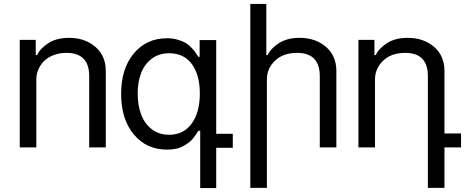

<svg xmlns="http://www.w3.org/2000/svg" viewBox="-20 -747 2356 973"><path d="M164.1 -345.2V0H80.1V-544.9H161.1V-467.8H168Q183.1 -501 224.6 -528.1Q266.1 -555.2 330.1 -555.2Q410.2 -555.2 463.1 -509.8Q516.1 -464.4 516.1 -387.2V0H432.1V-360.8Q432.1 -479 316.9 -479Q280.8 -479 251 -467.5Q221.2 -456.1 202.6 -437Q184.1 -418 174.1 -394.3Q164.1 -370.6 164.1 -345.2Z M836.9 -64Q910.6 -64 951.7 -121.1Q992.7 -178.2 992.7 -272.9Q992.7 -366.7 952.6 -421.9Q912.6 -477.1 836.9 -477.1Q785.6 -477.1 749 -449.5Q712.4 -421.9 695.1 -376.5Q677.7 -331.1 677.7 -272.9Q677.7 -213.4 695.3 -166.7Q712.9 -120.1 749.5 -92Q786.1 -64 836.9 -64ZM825.7 11.2Q722.2 11.2 658 -65.9Q593.8 -143.1 593.8 -271Q593.8 -398.9 658 -476.1Q722.2 -553.2 826.7 -553.2Q855 -553.2 879.4 -546.1Q903.8 -539.1 918.7 -530.8Q933.6 -522.5 948 -507.6Q962.4 -492.7 967.8 -485.1Q973.1 -477.5 981.4 -464.4Q982.4 -463.4 982.7 -462.9Q982.9 -462.4 983.4 -461.7Q983.9 -460.9 984.1 -460.2Q984.4 -459.5 984.9 -459H991.7V-543.9H1075.7V-68.8H1159.7V2H1075.7V206.1H994.6V-84H984.9Q977.5 -71.8 973.6 -66.2Q969.7 -60.5 959 -46.6Q948.2 -32.7 937 -24.7Q925.8 -16.6 909.4 -7.1Q893.1 2.4 871.8 6.8Q850.6 11.2 825.7 11.2Z M1332.5 -345.2V205.1H1248.5V-727.1H1329.6V-467.8H1336.4Q1351.6 -501 1393.1 -528.1Q1434.6 -555.2 1498.5 -555.2Q1578.6 -555.2 1631.6 -509.8Q1684.6 -464.4 1684.6 -387.2V0H1600.6V-360.8Q1600.6 -479 1485.8 -479Q1414.6 -479 1373.5 -439.2Q1332.5 -399.4 1332.5 -345.2Z M1880.4 -345.2V0H1796.4V-544.9H1877.4V-467.8H1884.3Q1899.4 -501 1940.9 -528.1Q1982.4 -555.2 2046.4 -555.2Q2126.5 -555.2 2179.4 -509.8Q2232.4 -464.4 2232.4 -387.2V-70.8H2316.4V0H2232.4V205.1H2148.4V-360.8Q2148.4 -479 2033.7 -479Q1962.4 -479 1921.4 -439.2Q1880.4 -399.4 1880.4 -345.2Z"/></svg>

Font: Telcell.Market
Style: Regular
Weight: 400
Designer: Rasmus Andersson, Sedrak Mkrtchyan
Version: Version 3.019;git-0a5106e0b